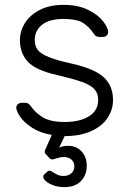

<svg xmlns="http://www.w3.org/2000/svg" viewBox="-20 -550 532 790"><path d="M245 220Q221 220 201 213Q181 206 169.5 196Q158 186 158 177Q158 172 161 169L175 156Q179 152 184 152Q188 152 198 158.5Q208 165 217.5 169.5Q227 174 243 174Q261 174 273.5 163Q286 152 286 134Q286 117 273.5 106.5Q261 96 243 96Q229 96 214.5 101Q200 106 196 106Q188 106 183 100L167 83Q164 80 164 75Q164 70 167.5 63Q171 56 172 53L193 5Q145 -3 112 -24.5Q79 -46 63 -69.5Q47 -93 47 -107Q47 -116 54 -121.5Q61 -127 69 -127H84Q91 -127 95.5 -124.5Q100 -122 106 -114Q128 -83 159.5 -65.5Q191 -48 246 -48Q308 -48 346 -71.5Q384 -95 384 -139Q384 -166 368.5 -183Q353 -200 318.5 -212.5Q284 -225 216 -241Q127 -261 94.5 -296Q62 -331 62 -385Q62 -422 82.5 -455Q103 -488 143.5 -509Q184 -530 241 -530Q301 -530 342.5 -509.5Q384 -489 404.5 -462Q425 -435 425 -418Q425 -409 418.5 -403.5Q412 -398 403 -398H388Q374 -398 366 -411Q346 -441 320.5 -456.5Q295 -472 241 -472Q183 -472 153 -448Q123 -424 123 -385Q123 -361 135 -345Q147 -329 180 -315.5Q213 -302 276 -288Q369 -267 407 -232Q445 -197 445 -139Q445 -98 422 -64Q399 -30 354 -10Q309 10 246 10L223 58Q236 50 261 50Q294 50 315.5 73Q337 96 337 132Q337 170 313 195Q289 220 245 220Z"/></svg>

Font: Rubik AZ
Style: Regular
Weight: 300
Designer: Hubert and Fischer
Foundry: Hubert & Fischer
Version: Version 2.000